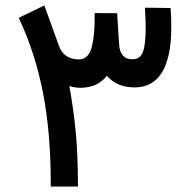

<svg xmlns="http://www.w3.org/2000/svg" viewBox="-20 -680 692 700"><path d="M470.2 -361.3Q406.2 -361.3 369.6 -403.8Q335.9 -360.4 273.9 -359.9Q254.4 -359.9 232.9 -366.2Q249 -275.4 256.3 -197Q263.7 -118.7 264.2 -9.8V0H254.4H174.8H165V-9.8V-11.2Q165 -195.3 137.2 -339.4Q109.4 -483.4 52.2 -606.4L48.3 -614.7L56.6 -619.1L131.8 -655.3L141.6 -660.2L145.5 -649.9L194.3 -514.2Q212.4 -463.4 268.1 -463.4Q286.6 -463.4 298.8 -476.8Q311 -490.2 316.4 -516.1Q321.8 -542 323.5 -565.4Q325.2 -588.9 325.2 -622.6V-632.3H335L397.9 -631.8H407.2L407.7 -622.6Q413.6 -517.1 416 -504.4Q418.9 -487.3 430.4 -475.3Q441.9 -463.4 464.4 -463.9Q490.7 -464.4 501 -490.5Q511.2 -516.6 511.2 -582Q511.2 -594.7 510.5 -609.4Q509.8 -624 508.8 -641.6L508.3 -651.9H518.6L592.8 -650.9H602.1L602.5 -641.6Q603.5 -626.5 604 -612.1Q604.5 -597.7 604.5 -582.5Q604.5 -361.3 470.2 -361.3Z"/></svg>

Font: Samim FD-WOL
Style: Medium-FD-WOL
Weight: 500
Foundry: DejaVu fonts team - Redesigned by Saber Rastikerdar
Version: Version 4.0.0